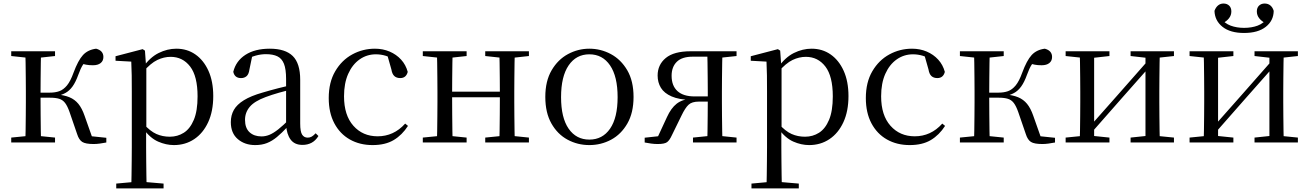

<svg xmlns="http://www.w3.org/2000/svg" viewBox="-20 -806 7406 1086"><path d="M43.5 0V-27.8L152.7 -38.6H184.7L291.3 -27.8V0ZM43.5 -489.1V-516H291.3V-489.1L184.7 -477.4H152.7ZM123.1 0Q124.3 -24.4 124.8 -65.3Q125.3 -106.3 125.8 -150.3Q126.3 -194.3 126.3 -228.5V-288.3Q126.3 -321.7 125.8 -365.7Q125.3 -409.7 124.8 -450.7Q124.3 -491.8 123.1 -516H212.3Q211.3 -491.8 210.8 -450.2Q210.3 -408.7 209.8 -362.6Q209.3 -316.5 209.3 -277.8V-258.4Q209.3 -209.4 209.8 -158.9Q210.3 -108.5 210.8 -66.4Q211.3 -24.4 212.3 0ZM416.5 -46.9 373.3 -172.6Q361.4 -206.4 348.1 -223.7Q334.8 -241 314.7 -247.2Q294.6 -253.4 262.7 -253.4H167V-282H262.1Q292.3 -282 315.6 -290.3Q338.9 -298.6 358.9 -322.8Q378.8 -347.1 395.6 -394.1Q421.8 -464.8 449.4 -494.7Q477.1 -524.6 523.6 -530.6Q564.8 -519.7 564.8 -483.8Q564.8 -461.7 549.2 -449.3Q533.7 -436.9 505.8 -436.9Q483.2 -436.9 467.1 -440.1Q450.9 -443.3 434.5 -448.4L481.1 -479.2Q461.5 -458.7 448.8 -439.2Q436.1 -419.6 422.8 -382.7Q408 -341.5 390.1 -316.7Q372.1 -291.9 349.2 -279.7Q326.3 -267.4 297.1 -261.6L297.7 -272.4Q343.3 -268.2 373.1 -255.8Q402.9 -243.4 423.3 -218.6Q443.6 -193.9 458.2 -151.8L507.1 -13.4L450 -40.3L581.4 -26.6V0Q564.6 3.4 545.2 6Q525.8 8.6 509.7 8.6Q463.9 8.6 445.3 -3.2Q426.7 -14.9 416.5 -46.9Z M637.5 259.8V232.4L748.7 222.2H786.5L905.2 232.4V259.8ZM722.5 259.8Q723.5 225.6 724 185.1Q724.5 144.5 725 103.1Q725.5 61.7 725.5 26.7V-286.8Q725.5 -338.2 725 -379.5Q724.5 -420.7 722.5 -457.5L633.5 -462.4V-487.9L786.9 -528L799.9 -519.6L805.9 -435.3L807.7 -430.1V-78.7L806.5 -68.7V26.5Q806.5 60.7 807 102.2Q807.5 143.7 808 184.7Q808.5 225.6 809.5 259.8ZM963.6 14.6Q919.1 14.6 874.2 -5.1Q829.3 -24.9 791.2 -77.1H778.4L792.3 -105.1Q829.5 -63.7 864.4 -48.2Q899.2 -32.7 940.5 -32.7Q984.2 -32.7 1019.6 -55.1Q1055.1 -77.6 1076.3 -128.1Q1097.5 -178.6 1097.5 -260.8Q1097.5 -374.9 1055.5 -429.7Q1013.4 -484.5 944.9 -484.5Q907.4 -484.5 870 -466.8Q832.5 -449.1 788.2 -398.2L777.6 -425H788.5Q827.9 -481.5 877.2 -506.1Q926.6 -530.6 977.3 -530.6Q1038.5 -530.6 1085.2 -498Q1132 -465.4 1159.1 -405.4Q1186.2 -345.3 1186.2 -262.6Q1186.2 -177.1 1157.5 -114.8Q1128.7 -52.4 1078.4 -18.9Q1028.2 14.6 963.6 14.6Z M1423.7 14.6Q1364.5 14.6 1325.1 -19.1Q1285.6 -52.8 1285.6 -115.1Q1285.6 -153.9 1302.8 -184.3Q1319.9 -214.6 1359.4 -239Q1398.9 -263.5 1464.9 -282.3Q1506.8 -294.9 1552.8 -306.7Q1598.8 -318.5 1638.8 -327.7V-303.3Q1598.8 -293.3 1557.7 -281.5Q1516.6 -269.7 1482.6 -257Q1419.3 -233.6 1392.6 -201.7Q1365.9 -169.7 1365.9 -128.2Q1365.9 -81.6 1391.5 -58Q1417.2 -34.4 1459.1 -34.4Q1481.6 -34.4 1503.6 -43.3Q1525.6 -52.2 1553.7 -74.2Q1581.7 -96.3 1619.8 -134.4L1628.5 -87.1H1604.9Q1573.7 -53.7 1546.5 -31.1Q1519.2 -8.4 1490.1 3.1Q1461 14.6 1423.7 14.6ZM1690.8 13.6Q1646.1 13.6 1623.8 -16.6Q1601.5 -46.7 1598.2 -99.7V-103.3V-359Q1598.2 -415 1586.1 -445.3Q1573.9 -475.6 1548.7 -487.6Q1523.6 -499.6 1484 -499.6Q1455.3 -499.6 1426.1 -491.4Q1396.9 -483.2 1363.7 -464.7L1407.2 -491.9L1390.8 -412.7Q1387.2 -386 1374.7 -375.2Q1362.1 -364.3 1343.4 -364.3Q1307.2 -364.3 1299.5 -399.7Q1314.4 -461 1368.1 -495.8Q1421.8 -530.6 1506.2 -530.6Q1593.5 -530.6 1635.8 -489.2Q1678 -447.8 1678 -354.6V-107.7Q1678 -60.8 1689.1 -44.2Q1700.1 -27.5 1720.4 -27.5Q1733 -27.5 1743 -33.2Q1753 -38.8 1765.4 -52.1L1781.1 -36.7Q1765.2 -10.7 1742.6 1.4Q1720 13.6 1690.8 13.6Z M2087.6 14.6Q2014.8 14.6 1958.8 -17.1Q1902.8 -48.8 1871.1 -108.5Q1839.4 -168.3 1839.4 -251.4Q1839.4 -340.7 1876.2 -403.2Q1912.9 -465.8 1972.5 -498.2Q2032 -530.6 2100.8 -530.6Q2145.5 -530.6 2183.7 -514.4Q2221.9 -498.1 2248.7 -468.8Q2275.5 -439.5 2286.2 -399.3Q2277.3 -364.4 2243.7 -364.4Q2223 -364.4 2210.6 -375.7Q2198.1 -386.9 2193.7 -413.5L2168.7 -501.6L2218.8 -461.9Q2188.5 -482.4 2161.4 -490.6Q2134.3 -498.8 2106 -498.8Q2054.9 -498.8 2013.9 -469.9Q1973 -441 1949.5 -388.2Q1925.9 -335.4 1925.9 -261.5Q1925.9 -153.9 1978.9 -94.5Q2031.8 -35 2116.2 -35Q2161 -35 2199.9 -52.7Q2238.9 -70.3 2271.8 -106.9L2287.6 -93.9Q2254.6 -42.3 2206.9 -13.8Q2159.2 14.6 2087.6 14.6Z M2451.1 0Q2452.3 -24.4 2452.8 -65.4Q2453.3 -106.3 2453.8 -150.3Q2454.3 -194.3 2454.3 -228.5V-288.3Q2454.3 -321.7 2453.8 -365.7Q2453.3 -409.8 2452.8 -450.8Q2452.3 -491.8 2451.1 -516H2540.3Q2539.3 -491.7 2538.8 -450.1Q2538.3 -408.6 2537.8 -363Q2537.3 -317.5 2537.3 -279.8V-260.2Q2537.3 -210.2 2537.8 -159.3Q2538.3 -108.5 2538.8 -66.4Q2539.3 -24.3 2540.3 0ZM2803.4 0Q2805.4 -24.3 2805.9 -66.4Q2806.4 -108.5 2806.9 -159.3Q2807.4 -210.2 2807.4 -260.2V-279.8Q2807.4 -317.4 2806.9 -363.1Q2806.4 -408.7 2805.9 -450.2Q2805.4 -491.7 2803.4 -516H2891.9Q2890.9 -491.7 2890.4 -450.7Q2889.9 -409.7 2889.4 -365.7Q2888.9 -321.7 2888.9 -288.3V-228.5Q2888.9 -194.3 2889.4 -150.3Q2889.9 -106.3 2890.4 -65.4Q2890.9 -24.4 2891.9 0ZM2371.5 0V-27.8L2480.7 -38.6H2512.7L2619.3 -27.8V0ZM2371.5 -489.1V-516H2619.3V-489.1L2512.7 -477.4H2480.7ZM2724.6 0V-27.8L2832.8 -38.6H2865.8L2971.7 -27.8V0ZM2724.6 -489.1V-516H2971.7V-489.1L2865.8 -477.4H2832.8ZM2495 -256V-287.5H2847.9V-256Z M3313.5 14.6Q3247.2 14.6 3190.4 -15.9Q3133.6 -46.5 3099 -107.4Q3064.4 -168.3 3064.4 -257.8Q3064.4 -347.6 3100.1 -408.5Q3135.7 -469.3 3192.7 -500Q3249.7 -530.6 3313.5 -530.6Q3378.2 -530.6 3435.2 -500.1Q3492.2 -469.5 3527.9 -408.7Q3563.5 -347.8 3563.5 -257.8Q3563.5 -168 3528.4 -107.2Q3493.3 -46.3 3436.5 -15.8Q3379.7 14.6 3313.5 14.6ZM3313.5 -16.4Q3388 -16.4 3430.7 -78.2Q3473.4 -140.1 3473.4 -256.6Q3473.4 -373.4 3430.7 -436.1Q3388 -498.8 3313.5 -498.8Q3239.1 -498.8 3196.3 -436.1Q3153.5 -373.4 3153.5 -256.6Q3153.5 -140.1 3196.3 -78.2Q3239.1 -16.4 3313.5 -16.4Z M3886.8 -516H4146.1V-489.1L4036.9 -477.4L4022.6 -485.4H3897.7Q3837.6 -485.4 3808.2 -456.5Q3778.8 -427.6 3778.8 -377.4Q3778.8 -321 3811.8 -290.8Q3844.9 -260.6 3909 -260.6H4022.6V-231.3H3932.8Q3893.4 -231.3 3874.5 -213.4Q3855.5 -195.6 3835 -152.8L3780.5 -41.4Q3767.5 -12.7 3753.2 -2Q3738.8 8.6 3700.1 8.6Q3681.7 8.6 3663.3 6.1Q3644.9 3.6 3626.5 0V-27.1L3739.2 -39.3L3693 -15.3L3752.4 -143.5Q3775.6 -194.4 3807.2 -219.2Q3838.7 -244 3893.8 -248.8L3889.2 -240.2Q3820.6 -242.4 3778.8 -260.6Q3737 -278.8 3718.3 -309.3Q3699.7 -339.8 3699.7 -378.7Q3699.7 -439.7 3745.6 -477.9Q3791.5 -516 3886.8 -516ZM3980.4 0Q3981.4 -24.4 3981.9 -65.8Q3982.4 -107.3 3982.9 -154Q3983.4 -200.7 3983.4 -240.4V-288.3Q3983.4 -321.7 3982.9 -365.7Q3982.4 -409.7 3981.9 -450.7Q3981.4 -491.8 3980.4 -516H4066.5Q4065.5 -491.8 4064.9 -450.7Q4064.3 -409.7 4063.8 -365.7Q4063.3 -321.7 4063.3 -288.3V-228.5Q4063.3 -194.3 4063.8 -150.3Q4064.3 -106.3 4064.9 -65.3Q4065.5 -24.4 4066.5 0ZM3899.7 0V-27.8L4006.5 -38.6H4040.5L4146.1 -27.8V0Z M4230.5 259.8V232.4L4341.7 222.2H4379.5L4498.2 232.4V259.8ZM4315.5 259.8Q4316.5 225.6 4317 185.1Q4317.5 144.5 4318 103.1Q4318.5 61.7 4318.5 26.7V-286.8Q4318.5 -338.2 4318 -379.5Q4317.5 -420.7 4315.5 -457.5L4226.5 -462.4V-487.9L4379.9 -528L4392.9 -519.6L4398.9 -435.3L4400.7 -430.1V-78.7L4399.5 -68.7V26.5Q4399.5 60.7 4400 102.2Q4400.5 143.7 4401 184.7Q4401.5 225.6 4402.5 259.8ZM4556.6 14.6Q4512.1 14.6 4467.2 -5.1Q4422.3 -24.9 4384.2 -77.1H4371.4L4385.3 -105.1Q4422.5 -63.7 4457.4 -48.2Q4492.2 -32.7 4533.5 -32.7Q4577.2 -32.7 4612.6 -55.1Q4648.1 -77.6 4669.3 -128.1Q4690.5 -178.6 4690.5 -260.8Q4690.5 -374.9 4648.5 -429.7Q4606.4 -484.5 4537.9 -484.5Q4500.4 -484.5 4463 -466.8Q4425.5 -449.1 4381.2 -398.2L4370.6 -425H4381.5Q4420.9 -481.5 4470.2 -506.1Q4519.6 -530.6 4570.3 -530.6Q4631.5 -530.6 4678.2 -498Q4725 -465.4 4752.1 -405.4Q4779.2 -345.3 4779.2 -262.6Q4779.2 -177.1 4750.5 -114.8Q4721.7 -52.4 4671.4 -18.9Q4621.2 14.6 4556.6 14.6Z M5125.6 14.6Q5052.8 14.6 4996.8 -17.1Q4940.8 -48.8 4909.1 -108.5Q4877.4 -168.3 4877.4 -251.4Q4877.4 -340.7 4914.2 -403.2Q4950.9 -465.8 5010.5 -498.2Q5070 -530.6 5138.8 -530.6Q5183.5 -530.6 5221.7 -514.4Q5259.9 -498.1 5286.7 -468.8Q5313.5 -439.5 5324.2 -399.3Q5315.3 -364.4 5281.7 -364.4Q5261 -364.4 5248.6 -375.7Q5236.1 -386.9 5231.7 -413.5L5206.7 -501.6L5256.8 -461.9Q5226.5 -482.4 5199.4 -490.6Q5172.3 -498.8 5144 -498.8Q5092.9 -498.8 5051.9 -469.9Q5011 -441 4987.5 -388.2Q4963.9 -335.4 4963.9 -261.5Q4963.9 -153.9 5016.9 -94.5Q5069.8 -35 5154.2 -35Q5199 -35 5237.9 -52.7Q5276.9 -70.3 5309.8 -106.9L5325.6 -93.9Q5292.6 -42.3 5244.9 -13.8Q5197.2 14.6 5125.6 14.6Z M5409.5 0V-27.8L5518.7 -38.6H5550.7L5657.3 -27.8V0ZM5409.5 -489.1V-516H5657.3V-489.1L5550.7 -477.4H5518.7ZM5489.1 0Q5490.3 -24.4 5490.8 -65.3Q5491.3 -106.3 5491.8 -150.3Q5492.3 -194.3 5492.3 -228.5V-288.3Q5492.3 -321.7 5491.8 -365.7Q5491.3 -409.7 5490.8 -450.7Q5490.3 -491.8 5489.1 -516H5578.3Q5577.3 -491.8 5576.8 -450.2Q5576.3 -408.7 5575.8 -362.6Q5575.3 -316.5 5575.3 -277.8V-258.4Q5575.3 -209.4 5575.8 -158.9Q5576.3 -108.5 5576.8 -66.4Q5577.3 -24.4 5578.3 0ZM5782.5 -46.9 5739.3 -172.6Q5727.4 -206.4 5714.1 -223.7Q5700.8 -241 5680.7 -247.2Q5660.6 -253.4 5628.7 -253.4H5533V-282H5628.1Q5658.3 -282 5681.6 -290.3Q5704.9 -298.6 5724.9 -322.8Q5744.8 -347.1 5761.6 -394.1Q5787.8 -464.8 5815.4 -494.7Q5843.1 -524.6 5889.6 -530.6Q5930.8 -519.7 5930.8 -483.8Q5930.8 -461.7 5915.2 -449.3Q5899.7 -436.9 5871.8 -436.9Q5849.2 -436.9 5833.1 -440.1Q5816.9 -443.3 5800.5 -448.4L5847.1 -479.2Q5827.5 -458.7 5814.8 -439.2Q5802.1 -419.6 5788.8 -382.7Q5774 -341.5 5756.1 -316.7Q5738.1 -291.9 5715.2 -279.7Q5692.3 -267.4 5663.1 -261.6L5663.7 -272.4Q5709.3 -268.2 5739.1 -255.8Q5768.9 -243.4 5789.3 -218.6Q5809.6 -193.9 5824.2 -151.8L5873.1 -13.4L5816 -40.3L5947.4 -26.6V0Q5930.6 3.4 5911.2 6Q5891.8 8.6 5875.7 8.6Q5829.9 8.6 5811.3 -3.2Q5792.7 -14.9 5782.5 -46.9Z M6007.5 0V-27.8L6115.7 -38.6H6150.3L6255.3 -27.8V0ZM6374.9 0V-27.8L6477.6 -38.6H6512L6620.2 -27.8V0ZM6087.1 0Q6088.3 -24.4 6088.8 -65.3Q6089.3 -106.3 6089.8 -150.3Q6090.3 -194.3 6090.3 -228.5V-288.3Q6090.3 -321.7 6089.8 -365.7Q6089.3 -409.7 6088.8 -450.7Q6088.3 -491.8 6087.1 -516H6168.7V0ZM6146.1 -46.9 6110.9 -65.8H6122.3L6299.2 -265.6L6480 -470.9L6513.7 -451H6502.4L6324.1 -249.4ZM6459.1 0V-516H6540.4Q6539.4 -491.8 6538.9 -450.7Q6538.4 -409.7 6537.9 -365.7Q6537.4 -321.7 6537.4 -288.3V-228.5Q6537.4 -194.3 6537.9 -150.3Q6538.4 -106.3 6538.9 -65.3Q6539.4 -24.4 6540.4 0ZM6007.5 -489.1V-516H6255.3V-489.1L6151.1 -477.4H6116.7ZM6374.9 -489.1V-516H6620.2V-489.1L6512.8 -477.4H6478.4Z M7016.5 -619.5Q6938.4 -619.5 6894.8 -654.3Q6851.2 -689.1 6849.4 -744.5Q6856.3 -764 6869.3 -775Q6882.4 -786 6900.3 -786Q6920 -786 6932.4 -774.2Q6944.8 -762.3 6944.8 -741.2Q6944.8 -719.7 6931.4 -702.6Q6918 -685.5 6894.7 -674.1L6882.5 -705.6Q6906.6 -673.6 6940.9 -661Q6975.1 -648.4 7016.5 -648.4Q7059.5 -648.4 7093.4 -661Q7127.4 -673.6 7151.3 -705.6L7139.3 -674.1Q7116 -685.5 7102.5 -702.6Q7089 -719.7 7089 -741.2Q7089 -762.3 7101.5 -774.2Q7114 -786 7132.9 -786Q7152.6 -786 7165.7 -775Q7178.8 -764 7184.4 -744.5Q7183.6 -688.9 7139.6 -654.2Q7095.7 -619.5 7016.5 -619.5ZM6708.5 0V-27.8L6816.7 -38.6H6851.3L6956.3 -27.8V0ZM7075.9 0V-27.8L7178.6 -38.6H7213L7321.2 -27.8V0ZM6788.1 0Q6789.3 -24.4 6789.8 -65.3Q6790.3 -106.3 6790.8 -150.3Q6791.3 -194.3 6791.3 -228.5V-288.3Q6791.3 -321.7 6790.8 -365.7Q6790.3 -409.7 6789.8 -450.7Q6789.3 -491.8 6788.1 -516H6869.7V0ZM6847.1 -46.9 6811.9 -65.8H6823.3L7000.2 -265.6L7181 -470.9L7214.7 -451H7203.4L7025.1 -249.4ZM7160.1 0V-516H7241.4Q7240.4 -491.8 7239.9 -450.7Q7239.4 -409.7 7238.9 -365.7Q7238.4 -321.7 7238.4 -288.3V-228.5Q7238.4 -194.3 7238.9 -150.3Q7239.4 -106.3 7239.9 -65.3Q7240.4 -24.4 7241.4 0ZM6708.5 -489.1V-516H6956.3V-489.1L6852.1 -477.4H6817.7ZM7075.9 -489.1V-516H7321.2V-489.1L7213.8 -477.4H7179.4Z"/></svg>

Font: Noto Serif KR
Style: Regular
Weight: 200
Designer: Ryoko NISHIZUKA 西塚涼子 (kana & ideographs); Frank Grießhammer (Latin, Greek & Cyrillic); Wenlong ZHANG 张文龙 (bopomofo); San
Foundry: Adobe
Version: Version 2.001;hotconv 1.1.0;makeotfexe 2.6.0